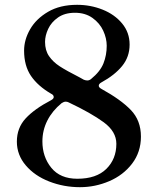

<svg xmlns="http://www.w3.org/2000/svg" viewBox="-20 -763 654 797"><path d="M390 -407Q390 -400 401 -394Q481 -350 523 -306.5Q565 -263 565 -196Q565 -132 528.5 -84Q492 -36 433.5 -11Q375 14 312 14Q245 14 184.5 -9.5Q124 -33 87 -76.5Q50 -120 50 -175Q50 -232 86.5 -271.5Q123 -311 192 -347Q203 -353 203 -360Q203 -369 192 -374Q137 -406 108.5 -448Q80 -490 80 -553Q80 -598 105 -641.5Q130 -685 179.5 -714Q229 -743 300 -743Q356 -743 406 -723Q456 -703 487 -665.5Q518 -628 518 -578Q518 -527 487 -489Q456 -451 401 -421Q390 -415 390 -407ZM310 -442 328 -432Q336 -429 342 -429Q351 -429 358 -435Q396 -466 409.5 -500Q423 -534 423 -573Q423 -604 408.5 -635.5Q394 -667 364 -688.5Q334 -710 291 -710Q249 -710 221 -690.5Q193 -671 180 -643Q167 -615 167 -589Q167 -554 183.5 -530Q200 -506 227.5 -488Q255 -470 310 -442ZM463 -166Q463 -217 410.5 -255.5Q358 -294 265 -338Q259 -341 253 -341Q245 -341 236 -335Q197 -303 176.5 -262.5Q156 -222 156 -176Q156 -112 193 -66.5Q230 -21 301 -21Q380 -21 421.5 -62Q463 -103 463 -166Z"/></svg>

Font: Shippori Mincho B1 SemiBold
Style: Regular
Weight: 600
Designer: FONTDASU
Foundry: FONTDASU / Google Inc. / but / Adobe
Version: Version 3.110; ttfautohint (v1.8.3)